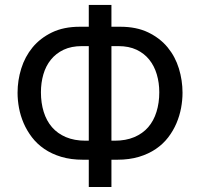

<svg xmlns="http://www.w3.org/2000/svg" viewBox="-20 -744 807 774"><path d="M337.9 -724.1H429.2V-636.2H464.8Q530.3 -636.2 577.6 -613.3Q625 -590.3 655.8 -553Q686.5 -515.6 701.2 -467.8Q715.8 -419.9 715.8 -370.1Q715.8 -340.3 710 -308.8Q704.1 -277.3 691.4 -247.3Q678.7 -217.3 658.2 -190.4Q637.7 -163.6 608.4 -143.6Q579.1 -123.5 540.3 -111.8Q501.5 -100.1 452.1 -100.1H429.2V9.8H337.9V-100.1H314.9Q265.6 -100.1 226.8 -111.8Q188 -123.5 158.7 -143.6Q129.4 -163.6 108.9 -190.4Q88.4 -217.3 75.4 -247.3Q62.5 -277.3 56.6 -308.8Q50.8 -340.3 50.8 -370.1Q50.8 -419.9 65.7 -467.8Q80.6 -515.6 111.3 -553Q142.1 -590.3 189.5 -613.3Q236.8 -636.2 301.8 -636.2H337.9ZM429.2 -176.8H441.9Q487.3 -176.8 521.2 -191.2Q555.2 -205.6 577.4 -231.2Q599.6 -256.8 610.8 -293Q622.1 -329.1 622.1 -372.1Q622.1 -410.2 612.1 -444.1Q602.1 -478 581.8 -503.4Q561.5 -528.8 530.5 -543.5Q499.5 -558.1 457 -558.1H429.2ZM337.9 -558.1H310.1Q267.6 -558.1 236.6 -543.5Q205.6 -528.8 185.1 -503.4Q164.6 -478 154.8 -444.1Q145 -410.2 145 -372.1Q145 -329.1 156.2 -293Q167.5 -256.8 189.7 -231.2Q211.9 -205.6 245.8 -191.2Q279.8 -176.8 325.2 -176.8H337.9Z"/></svg>

Font: Genotype
Style: Regular
Weight: 400
Foundry: Ascender Corporation
Version: Version 1.00